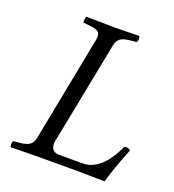

<svg xmlns="http://www.w3.org/2000/svg" viewBox="-121 -742 761 839"><g transform="rotate(20 259.5 -322.5)"><path d="M117.2 -76.2 212.9 -568.8Q216.8 -591.8 207.5 -601.8Q198.2 -611.8 168.9 -615.2L134.8 -618.2Q132.8 -622.1 134.5 -633.1Q136.2 -644 138.2 -647Q226.1 -645 265.1 -645Q294.9 -645 384.8 -647Q387.7 -640.1 387 -630.6Q386.2 -621.1 382.8 -618.2L352.1 -615.2Q322.3 -612.3 308.1 -601.6Q293.9 -590.8 290 -568.8L195.8 -88.9Q194.3 -81.5 194.8 -75.7Q194.8 -58.6 204.6 -48.8Q214.4 -39.1 231.9 -39.1H341.8Q428.7 -39.1 488.8 -169.9Q505.9 -173.8 517.1 -163.1Q476.1 -61 459 2Q371.1 0 345.2 0H142.1Q112.3 0 22 2Q19 -4.9 20 -14.4Q21 -23.9 23.9 -26.9L55.2 -29.8Q85 -32.7 99.1 -43.5Q113.3 -54.2 117.2 -76.2Z"/></g></svg>

Font: Linux Libertine
Style: Italic
Weight: 400
Italic angle: -12°
Designer: Philipp H. Poll
Foundry: Philipp H. Poll
Version: Version 5.1.6 ; ttfautohint (v0.9)